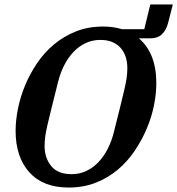

<svg xmlns="http://www.w3.org/2000/svg" viewBox="-20 -829 795 861"><path d="M288 12Q173 12 111.5 -56.5Q50 -125 50 -242Q50 -289 60.5 -341.5Q71 -394 92.5 -446Q114 -498 146.5 -546Q179 -594 223 -630.5Q267 -667 321.5 -688.5Q376 -710 443 -710Q489 -710 527 -698H627L654 -809H755L734 -727Q726 -695 707 -676Q688 -657 652 -657H603Q681 -590 681 -456Q681 -409 670.5 -356.5Q660 -304 638 -252Q616 -200 583.5 -152Q551 -104 507.5 -67.5Q464 -31 409 -9.5Q354 12 288 12ZM301 -48Q337 -48 367.5 -62.5Q398 -77 422 -102.5Q446 -128 463.5 -162.5Q481 -197 491 -238Q509 -310 520.5 -356Q532 -402 539 -433Q546 -464 548.5 -484Q551 -504 551 -524Q551 -551 543.5 -574Q536 -597 521 -614Q506 -631 483.5 -640.5Q461 -650 430 -650Q394 -650 363.5 -635.5Q333 -621 309 -595.5Q285 -570 267.5 -535.5Q250 -501 240 -460Q222 -388 210.5 -342Q199 -296 192 -265Q185 -234 182.5 -214Q180 -194 180 -174Q180 -121 209.5 -84.5Q239 -48 301 -48Z"/></svg>

Font: IBM Plex Serif SemiBold
Style: Italic
Weight: 600
Italic angle: -14°
Designer: Mike Abbink, Paul van der Laan, Pieter van Rosmalen
Foundry: Bold Monday
Version: Version 2.5